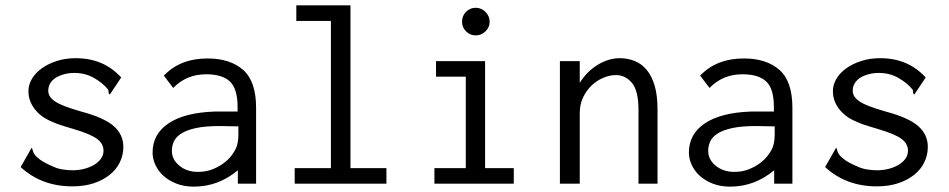

<svg xmlns="http://www.w3.org/2000/svg" viewBox="-20 -685 3540 716"><path d="M432 -396 390 -333Q385 -334 385 -341Q385 -348 383 -351Q365 -374 332 -393.5Q299 -413 257 -413Q238 -413 220.5 -408.5Q203 -404 189.5 -396Q176 -388 168 -375.5Q160 -363 160 -347Q160 -335 166 -325.5Q172 -316 185 -307Q198 -298 221.5 -289Q245 -280 283 -269Q369 -246 404.5 -214.5Q440 -183 440 -137Q440 -107 427 -80Q414 -53 389 -33Q364 -13 329 -1.5Q294 10 250 10Q135 10 57 -62L98 -134Q101 -131 102 -124.5Q103 -118 109 -109Q115 -100 131 -88.5Q147 -77 180 -63Q195 -56 214 -53Q233 -50 252 -50Q272 -50 292.5 -55Q313 -60 329.5 -69.5Q346 -79 356 -92.5Q366 -106 366 -123Q366 -149 342 -167Q318 -185 254 -204Q210 -217 196 -222Q160 -236 144 -246.5Q128 -257 115 -271.5Q102 -286 94 -304.5Q86 -323 86 -345Q86 -369 99 -391Q112 -413 135.5 -430Q159 -447 191.5 -457.5Q224 -468 262 -468Q367 -468 432 -396Z M591 -403Q652 -467 754 -467Q838 -467 886.5 -424.5Q935 -382 935 -283V0H867V-50Q794 11 703 11Q667 11 638.5 0Q610 -11 590 -29Q570 -47 559.5 -70Q549 -93 549 -116Q549 -185 608.5 -225Q668 -265 780 -269H866V-286Q866 -354 837.5 -381Q809 -408 749 -408Q675 -408 626 -357ZM869 -214H852Q838 -214 825.5 -214.5Q813 -215 801 -215Q746 -215 711 -207.5Q676 -200 656 -187Q636 -174 628.5 -157.5Q621 -141 621 -122Q621 -90 649 -67Q677 -44 718 -44Q748 -44 772 -53.5Q796 -63 814 -76.5Q832 -90 843 -104.5Q854 -119 859 -130Q869 -150 869 -184Z M1085 -665H1287V-58H1421V0H1079V-58H1214V-607H1085Z M1606 -457H1789V-58H1896V0H1600V-58H1717V-399H1606ZM1718 -641Q1733 -656 1754 -656Q1775 -656 1790.5 -640.5Q1806 -625 1806 -604Q1806 -583 1790.5 -568Q1775 -553 1754 -553Q1733 -553 1718 -568Q1703 -583 1703 -604Q1703 -626 1718 -641Z M2068 0V-457H2142V-376Q2168 -418 2208.5 -443Q2249 -468 2291 -468Q2321 -468 2347 -457.5Q2373 -447 2392 -424Q2411 -401 2421.5 -365Q2432 -329 2432 -277V0H2361V-275Q2361 -347 2336.5 -376Q2312 -405 2277 -405Q2254 -405 2230 -395Q2206 -385 2186.5 -366.5Q2167 -348 2154.5 -322Q2142 -296 2142 -263V0Z M2591 -403Q2652 -467 2754 -467Q2838 -467 2886.5 -424.5Q2935 -382 2935 -283V0H2867V-50Q2794 11 2703 11Q2667 11 2638.5 0Q2610 -11 2590 -29Q2570 -47 2559.5 -70Q2549 -93 2549 -116Q2549 -185 2608.5 -225Q2668 -265 2780 -269H2866V-286Q2866 -354 2837.5 -381Q2809 -408 2749 -408Q2675 -408 2626 -357ZM2869 -214H2852Q2838 -214 2825.5 -214.5Q2813 -215 2801 -215Q2746 -215 2711 -207.5Q2676 -200 2656 -187Q2636 -174 2628.5 -157.5Q2621 -141 2621 -122Q2621 -90 2649 -67Q2677 -44 2718 -44Q2748 -44 2772 -53.5Q2796 -63 2814 -76.5Q2832 -90 2843 -104.5Q2854 -119 2859 -130Q2869 -150 2869 -184Z M3432 -396 3390 -333Q3385 -334 3385 -341Q3385 -348 3383 -351Q3365 -374 3332 -393.5Q3299 -413 3257 -413Q3238 -413 3220.5 -408.5Q3203 -404 3189.5 -396Q3176 -388 3168 -375.5Q3160 -363 3160 -347Q3160 -335 3166 -325.5Q3172 -316 3185 -307Q3198 -298 3221.5 -289Q3245 -280 3283 -269Q3369 -246 3404.5 -214.5Q3440 -183 3440 -137Q3440 -107 3427 -80Q3414 -53 3389 -33Q3364 -13 3329 -1.5Q3294 10 3250 10Q3135 10 3057 -62L3098 -134Q3101 -131 3102 -124.5Q3103 -118 3109 -109Q3115 -100 3131 -88.5Q3147 -77 3180 -63Q3195 -56 3214 -53Q3233 -50 3252 -50Q3272 -50 3292.5 -55Q3313 -60 3329.5 -69.5Q3346 -79 3356 -92.5Q3366 -106 3366 -123Q3366 -149 3342 -167Q3318 -185 3254 -204Q3210 -217 3196 -222Q3160 -236 3144 -246.5Q3128 -257 3115 -271.5Q3102 -286 3094 -304.5Q3086 -323 3086 -345Q3086 -369 3099 -391Q3112 -413 3135.5 -430Q3159 -447 3191.5 -457.5Q3224 -468 3262 -468Q3367 -468 3432 -396Z"/></svg>

Font: InconsolataGo
Style: Regular
Weight: 400
Designer: Raph Levien, Kirill Tkachev
Foundry: Cyreal
Version: Version 1.013